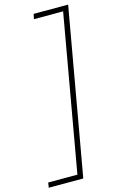

<svg xmlns="http://www.w3.org/2000/svg" viewBox="-161 -796 681 1106"><g transform="rotate(-15 179.5 -243.0)"><path d="M-15 252 -10 222H164L328 -708H154L160 -738H366L191 252Z"/></g></svg>

Font: Gantari Thin
Style: Italic
Weight: 100
Italic angle: -10°
Designer: Anugrah Pasau
Foundry: Lafontype
Version: Version 1.000; ttfautohint (v1.8.4.7-5d5b)